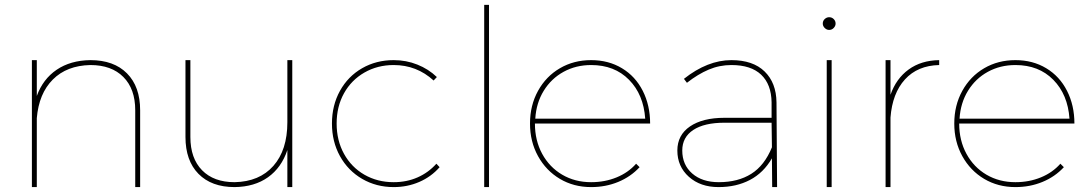

<svg xmlns="http://www.w3.org/2000/svg" viewBox="-20 -762 4444 782"><path d="M550.8 -313V0H530.8V-313Q530.8 -399.9 482.4 -448.5Q434.1 -497.1 348.1 -497.1Q252 -495.1 195.1 -438Q138.2 -380.9 129.9 -280.8V0H109.9V-517.1H129.9V-371.1Q154.8 -439.9 210.9 -478Q267.1 -516.1 348.1 -517.1Q443.8 -517.1 497.3 -463.1Q550.8 -409.2 550.8 -313Z M1170.4 0H1150.4V-150.9Q1126.5 -79.1 1071.5 -40Q1016.6 -1 935.5 0Q841.3 0 788.3 -54Q735.4 -107.9 735.4 -204.1V-517.1H755.4V-204.1Q755.4 -117.2 803 -68.6Q850.6 -20 935.5 -20Q1036.6 -22 1093.5 -86.4Q1150.4 -150.9 1150.4 -264.2V-517.1H1170.4Z M1759.3 -448.2 1746.1 -434.1Q1677.2 -497.1 1583.5 -497.1Q1517.6 -497.1 1464.4 -466.6Q1411.1 -436 1381.1 -382.1Q1351.1 -328.1 1351.1 -258.8Q1351.1 -189.9 1381.1 -135.5Q1411.1 -81.1 1464.1 -50.5Q1517.1 -20 1583.5 -20Q1636.7 -20 1680.9 -39.6Q1725.1 -59.1 1757.3 -95.2L1770.5 -81.1Q1736.3 -42 1687.7 -21Q1639.2 0 1583.5 0Q1512.7 0 1455.1 -33.4Q1397.5 -66.9 1364.7 -126Q1332 -185.1 1332 -258.8Q1332 -333 1364.7 -392.1Q1397.5 -451.2 1454.8 -484.1Q1512.2 -517.1 1583.5 -517.1Q1634.3 -517.1 1679.7 -499Q1725.1 -481 1759.3 -448.2Z M1952.1 0V-742.2H1971.7V0Z M2570.8 -95.2 2585 -81.1Q2548.8 -42 2497.8 -21Q2446.8 0 2387.7 0Q2316.9 0 2260.5 -33.4Q2204.1 -66.9 2171.4 -126Q2138.7 -185.1 2138.7 -258.8Q2138.7 -333 2171.4 -392.1Q2204.1 -451.2 2260.5 -484.1Q2316.9 -517.1 2387.7 -517.1Q2458.5 -517.1 2513.2 -484.1Q2567.9 -451.2 2597.9 -392.1Q2627.9 -333 2627.9 -258.8H2158.7Q2158.7 -189.9 2188.2 -135.5Q2217.8 -81.1 2269.8 -50.5Q2321.8 -20 2387.7 -20Q2443.8 -20 2491.5 -39.6Q2539.1 -59.1 2570.8 -95.2ZM2160.2 -278.8H2607.9Q2601.1 -377 2542 -437Q2482.9 -497.1 2387.7 -497.1Q2325.7 -497.1 2275.4 -469.5Q2225.1 -441.9 2194.6 -392.3Q2164.1 -342.8 2160.2 -278.8Z M3124 -117.2Q3089.8 -58.1 3034.4 -29.1Q2979 0 2906.7 0Q2832.5 0 2785.6 -42Q2738.8 -84 2738.8 -148.9Q2738.8 -211.9 2790.3 -247.1Q2841.8 -282.2 2930.7 -282.2H3122.6V-345.2Q3121.6 -418.5 3080.1 -457.8Q3038.6 -497.1 2959 -497.1Q2910.2 -497.1 2866.5 -478.5Q2822.8 -460 2777.8 -424.8L2765.6 -440.9Q2861.8 -517.1 2959 -517.1Q3046.9 -517.1 3094.2 -470.9Q3141.6 -424.8 3142.6 -345.2L3145 0H3125ZM3124 -162.1 3122.6 -262.2H2930.7Q2848.6 -262.2 2803.7 -232.7Q2758.8 -203.1 2758.8 -148.9Q2758.8 -90.8 2799.3 -55.4Q2839.8 -20 2907.7 -20Q2985.8 -20 3039.8 -54Q3093.8 -87.9 3124 -162.1Z M3347.2 0V-517.1H3367.2V0ZM3383.3 -666Q3383.3 -656.2 3375.7 -648.2Q3368.2 -640.1 3356.9 -640.1Q3347.2 -640.1 3339.1 -647.9Q3331.1 -655.8 3331.1 -666Q3331.1 -677.2 3339.1 -684.6Q3347.2 -691.9 3356.9 -691.9Q3368.2 -691.9 3375.7 -684.3Q3383.3 -676.8 3383.3 -666Z M3805.2 -517.1V-497.1Q3717.3 -495.1 3665.8 -438.5Q3614.3 -381.8 3606.9 -283.2V0H3586.9V-517.1H3606.9V-376Q3629.9 -441.9 3680.9 -479Q3731.9 -516.1 3805.2 -517.1Z M4298.8 -95.2 4313 -81.1Q4276.9 -42 4225.8 -21Q4174.8 0 4115.7 0Q4044.9 0 3988.5 -33.4Q3932.1 -66.9 3899.4 -126Q3866.7 -185.1 3866.7 -258.8Q3866.7 -333 3899.4 -392.1Q3932.1 -451.2 3988.5 -484.1Q4044.9 -517.1 4115.7 -517.1Q4186.5 -517.1 4241.2 -484.1Q4295.9 -451.2 4325.9 -392.1Q4356 -333 4356 -258.8H3886.7Q3886.7 -189.9 3916.3 -135.5Q3945.8 -81.1 3997.8 -50.5Q4049.8 -20 4115.7 -20Q4171.9 -20 4219.5 -39.6Q4267.1 -59.1 4298.8 -95.2ZM3888.2 -278.8H4335.9Q4329.1 -377 4270 -437Q4210.9 -497.1 4115.7 -497.1Q4053.7 -497.1 4003.4 -469.5Q3953.1 -441.9 3922.6 -392.3Q3892.1 -342.8 3888.2 -278.8Z"/></svg>

Font: Montserrat
Style: Thin
Weight: 250
Designer: Julieta Ulanovsky
Foundry: Julieta Ulanovsky
Version: Version 1.000;PS 002.000;hotconv 1.0.70;makeotf.lib2.5.58329